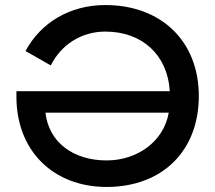

<svg xmlns="http://www.w3.org/2000/svg" viewBox="-20 -730 852 760"><path d="M45 -347C45 -133 191 10 402 10C624 10 767 -134 767 -350C767 -566 619 -710 397 -710C256 -710 141 -640 81 -528L181 -471C222 -553 302 -605 397 -605C544 -605 644 -511 652 -369H45ZM160 -284H648C628 -170 524 -95 402 -95C271 -95 173 -166 160 -284Z"/></svg>

Font: Gully Medium
Style: Regular
Weight: 500
Designer: jaikishan Patel
Foundry: MagicType
Version: Version 1.000;Glyphs 3.2 (3242)